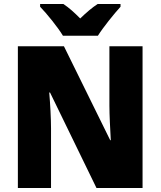

<svg xmlns="http://www.w3.org/2000/svg" viewBox="-20 -947 809 967"><path d="M297 -767H473C500 -810 555 -878 587 -913V-927H472C443 -908 416 -885 384 -854C353 -885 329 -907 299 -927H182V-913C216 -878 272 -809 297 -767ZM698 0V-714H531V-414C531 -368 535 -297 538 -241H535L302 -714H70V0H237V-300C237 -349 233 -423 228 -481H232L466 0Z"/></svg>

Font: Noto Sans Sinhala SemiCondensed Black
Style: Regular
Weight: 900
Width: 4
Designer: Jelle Bosma - Monotype Design Team
Foundry: Monotype Imaging Inc.
Version: Version 2.006